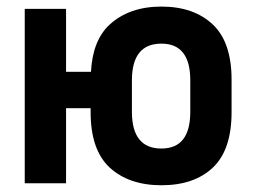

<svg xmlns="http://www.w3.org/2000/svg" viewBox="-20 -546 755 572"><path d="M53.7 -519.5H176.8V-332H251Q255.9 -425.8 306.6 -472.7Q365.2 -526.4 460.9 -526.4Q557.6 -526.4 614.3 -472.7Q669.9 -419.9 669.9 -308.6V-211.9Q669.9 -99.6 614.3 -46.9Q558.6 5.9 460.9 5.9Q364.3 5.9 306.6 -46.9Q250 -99.6 250 -211.9V-223.6H176.8V0H53.7ZM546.9 -212.9V-306.6Q546.9 -416 460.9 -416Q373 -416 373 -306.6V-212.9Q373 -103.5 460.9 -103.5Q546.9 -103.5 546.9 -212.9Z"/></svg>

Font: DINish
Style: Bold
Weight: 700
Designer: Bert Driehuis
Foundry: Playbeing
Version: Version 3.008; git-95204e4c-release